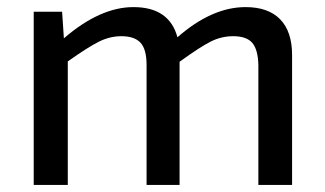

<svg xmlns="http://www.w3.org/2000/svg" viewBox="-20 -521 915 541"><path d="M155 -488 160 -413Q262 -501 356 -501Q457 -501 480 -416Q577 -501 672 -501Q736 -501 769.5 -466.5Q803 -432 803 -366V0H708V-338Q707 -381 691 -400Q675 -419 637 -419Q604 -419 574 -404Q544 -389 486 -347V0H393V-338Q393 -382 376 -400.5Q359 -419 322 -419Q290 -419 259.5 -404Q229 -389 171 -348V0H75V-488Z"/></svg>

Font: Exo 2.0 Medium
Style: Regular
Weight: 500
Designer: Natanael Gama
Version: Version 1.001;PS 001.001;hotconv 1.0.70;makeotf.lib2.5.58329